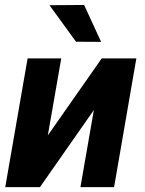

<svg xmlns="http://www.w3.org/2000/svg" viewBox="-20 -768 595 788"><path d="M325.2 -747.6 183.1 -746.6 292 -596.7 395 -596.2ZM176.3 -212.4 231.4 -528.3H93.3L1.5 0H144L365.2 -316.4L310.1 0H448.2L539.6 -528.3H397.5Z"/></svg>

Font: Roboto
Style: Bold Italic
Weight: 700
Italic angle: -12°
Designer: Google
Version: Version 2.137; 2017